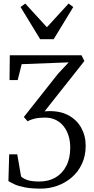

<svg xmlns="http://www.w3.org/2000/svg" viewBox="-20 -854 542 1107"><path d="M216.5 233.5Q159.5 233.5 122.8 226.2Q86 219 64 208.8Q42 198.5 28.5 190L33 36H79.5L101.5 163.5Q117 178 141.5 185.2Q166 192.5 208 192.5Q260 192.5 299.8 169.5Q339.5 146.5 362.2 102.8Q385 59 385 -3Q385 -39 375.5 -70.2Q366 -101.5 347.5 -125.2Q329 -149 301.8 -162.5Q274.5 -176 239 -176Q206 -176 180.8 -170.2Q155.5 -164.5 139.5 -154.5L117.5 -179.5L313.5 -427.5L376 -494.5L105 -484L82 -392.5H35L36.5 -535.5H450L466.5 -502L237 -212Q316.5 -218.5 369 -192Q421.5 -165.5 447.8 -118.2Q474 -71 474 -14.5Q474 45 452.2 91.2Q430.5 137.5 393.2 169.2Q356 201 310.2 217.2Q264.5 233.5 216.5 233.5ZM211.5 -628 98.5 -813.5 125.5 -833.5 250.5 -697 375.5 -833.5 402.5 -813.5 289.5 -628Z"/></svg>

Font: Merriweather 60pt Light
Style: Regular
Weight: 300
Version: Version 2.100